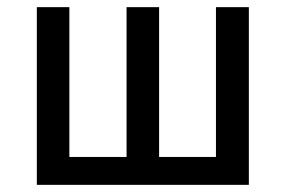

<svg xmlns="http://www.w3.org/2000/svg" viewBox="-20 -517 799 537"><path d="M83 0V-497H174V-78H334V-497H425V-78H584V-497H676V0Z"/></svg>

Font: Nunito Sans 7pt Condensed Medium
Style: Regular
Weight: 500
Width: 3
Designer: Vernon Adams
Foundry: Vernon Adams
Version: Version 3.101;gftools[0.9.27]